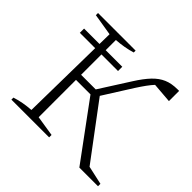

<svg xmlns="http://www.w3.org/2000/svg" viewBox="-159 -834 1011 1011"><g transform="rotate(45 346.5 -328.5)"><path d="M45 0V-15Q72 -24 100.5 -29Q129 -34 158 -36L167 -609L45 -629V-645H325V-631Q299 -623 270.5 -618Q242 -613 212 -611V-352H321L428 -520Q459 -569 487.5 -599Q516 -629 548.5 -643Q581 -657 626 -657Q632 -657 637 -657V-581L525 -590Q511 -575 495 -553Q479 -531 461 -503L360 -343L586 -41L690 -18V0H551L320 -314H212V-36L326 -18V0ZM51.1 -535.2H335.5V-503.5H51.1Z"/></g></svg>

Font: Piazzolla SC ExtraLight
Style: Regular
Weight: 200
Designer: Juan Pablo del Peral
Foundry: Huerta Tipografica
Version: Version 1.330